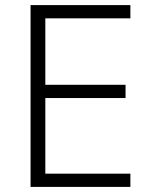

<svg xmlns="http://www.w3.org/2000/svg" viewBox="-20 -734 593 754"><path d="M492 0H100V-714H492V-662H158V-401H473V-349H158V-52H492Z"/></svg>

Font: Noto Sans Hebrew Light
Style: Regular
Weight: 300
Designer: Monotype Design Team
Foundry: Monotype Imaging Inc.
Version: Version 2.003